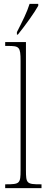

<svg xmlns="http://www.w3.org/2000/svg" viewBox="-20 -979 243 999"><path d="M68 -812V-799H73C111 -846 160 -914 179 -949V-959H134C120 -914 98 -871 68 -812ZM7 0H196V-20H192C119 -20 115 -24 115 -94V-760H7V-740H20C80 -740 87 -736 87 -662V-94C87 -24 83 -20 10 -20H7Z"/></svg>

Font: Noto Serif Armenian ExtraCondensed Thin
Style: Regular
Weight: 100
Width: 2
Designer: Monotype Design Team
Foundry: Monotype Imaging Inc.
Version: Version 2.008